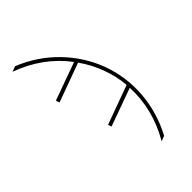

<svg xmlns="http://www.w3.org/2000/svg" viewBox="-235 -634 969 969"><g transform="rotate(-45 250.0 -149.5)"><path d="M386.7 -218.8Q426.8 -107.4 417.5 9.8Q408.2 127 350.6 235.4L322.3 246.1Q407.2 99.6 399.4 -58.6L196.3 14.6L189.5 -3.9L398.4 -80.1Q392.6 -149.4 368.2 -212.9Q343.8 -278.3 304.7 -333L96.7 -256.8L89.8 -276.4L293 -349.6Q197.3 -476.6 38.1 -534.2L67.4 -544.9Q180.7 -499 263.2 -414.1Q345.7 -329.1 386.7 -218.8Z"/></g></svg>

Font: Mgen+ 1mn thin
Style: Regular
Weight: 100
Designer: [Source Han Sans]
Ryoko NISHIZUKA  (kana & ideographs); Paul D. Hunt (Latin, Greek & Cyrillic); Wenlong ZHANG  (bopomofo
Version: Version 1.059.20150602